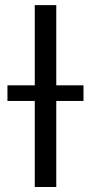

<svg xmlns="http://www.w3.org/2000/svg" viewBox="-20 -748 364 768"><path d="M205.1 -727.5V0H119.1V-727.5ZM9.8 -344.2V-406.7H314V-344.2Z"/></svg>

Font: V-Inter
Style: Regular-375
Weight: 375
Designer: Rasmus Andersson
Foundry: rsms
Version: Version 4.000;git-4146feb